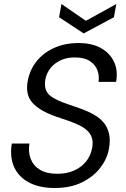

<svg xmlns="http://www.w3.org/2000/svg" viewBox="-20 -927 627 959"><path d="M253 12Q176 12 124 -16Q72 -44 50 -94Q28 -144 39 -210H127Q120 -169 133 -134.5Q146 -100 179 -79.5Q212 -59 266 -59Q313 -59 348.5 -74.5Q384 -90 407 -117Q430 -144 438 -178Q446 -210 440.5 -232.5Q435 -255 419 -271.5Q403 -288 379 -300Q355 -312 325 -322.5Q295 -333 262 -344Q180 -372 143 -412.5Q106 -453 118 -520Q128 -577 162 -620Q196 -663 250 -687.5Q304 -712 372 -712Q439 -712 484 -687Q529 -662 549.5 -618.5Q570 -575 560 -518H472Q477 -547 467 -575Q457 -603 429.5 -621.5Q402 -640 356 -640Q318 -641 286.5 -627.5Q255 -614 234 -589Q213 -564 206 -528Q202 -501 208 -482Q214 -463 229.5 -450Q245 -437 268 -426.5Q291 -416 320.5 -406Q350 -396 384 -384Q420 -371 449 -354.5Q478 -338 497.5 -315Q517 -292 524.5 -259.5Q532 -227 524 -183Q515 -133 480.5 -88.5Q446 -44 389 -16Q332 12 253 12ZM561 -907 549 -841 398 -760 275 -841 287 -907 409 -823Z"/></svg>

Font: DM Sans 9pt
Style: Italic
Weight: 400
Italic angle: -10°
Designer: Colophon Foundry, Jonny Pinhorn
Foundry: Colophon Foundry
Version: Version 4.004